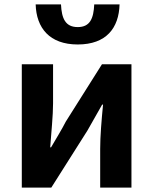

<svg xmlns="http://www.w3.org/2000/svg" viewBox="-20 -852 695 872"><path d="M333 -650C463 -650 520 -725 523 -832H408C405 -768 389 -729 333 -729C277 -729 260 -768 257 -832H142C145 -725 205 -650 333 -650ZM221 -560H79V0H213L377 -259C396 -291 425 -345 444 -377H448C441 -305 435 -233 435 -176V0H577V-560H443L279 -300C263 -268 230 -214 212 -183H208C213 -252 221 -327 221 -383Z"/></svg>

Font: Spoqa Han Sans Neo Bold
Style: Bold
Weight: 700
Designer: [Spoqa Han Sans Neo] Dong-huui Kim  Younghwa Kang  Yujin Lee  [Noto Sans] Ryoko NISHIZUKA  (kana & ideographs); Paul D. 
Foundry: Spoqa (http://www.spoqa-han-sans.com)
Version: Version 1.100;hotconv 1.0.109;makeotfexe 2.5.65596